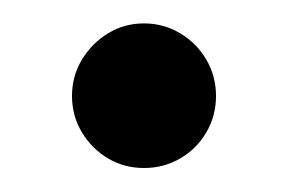

<svg xmlns="http://www.w3.org/2000/svg" viewBox="-20 -480 238 160"><path d="M100 -340Q83.5 -340 70 -348Q56.5 -356 48.2 -369.8Q40 -383.5 40 -400Q40 -416.5 48.2 -430.2Q56.5 -444 70 -452.2Q83.5 -460.5 100 -460.5Q116.5 -460.5 130.2 -452.2Q144 -444 152 -430.2Q160 -416.5 160 -400Q160 -383.5 152 -369.8Q144 -356 130.2 -348Q116.5 -340 100 -340Z"/></svg>

Font: Bodoni Moda 18pt
Style: Regular
Weight: 400
Designer: Owen Earl
Foundry: indestructible type
Version: Version 2.005